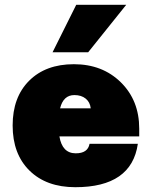

<svg xmlns="http://www.w3.org/2000/svg" viewBox="-20 -780 639 808"><path d="M511.2 -759.8 351.1 -560.1H201.2L300.8 -759.8ZM33.2 -252Q33.2 -371.1 102.8 -440.4Q172.4 -509.8 291 -509.8Q411.1 -509.8 488.5 -433.6Q565.9 -357.4 565.9 -238.8V-206.1H230Q241.7 -134.8 298.8 -134.8Q349.6 -134.8 356.9 -174.8H560.1Q533.7 7.8 296.9 7.8Q175.3 7.8 104.2 -62Q33.2 -131.8 33.2 -252ZM293 -379.9Q246.6 -379.9 232.9 -324.2H361.8Q358.9 -350.1 340.6 -365Q322.3 -379.9 293 -379.9Z"/></svg>

Font: Overused Grotesk Black
Style: Regular
Weight: 900
Version: Version 0.002